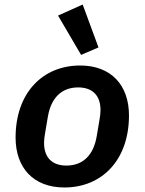

<svg xmlns="http://www.w3.org/2000/svg" viewBox="-20 -818 640 850"><path d="M265 12C432 12 551 -110 551 -307C551 -441 472 -528 335 -528C168 -528 49 -406 49 -209C49 -75 128 12 265 12ZM274 -85C213 -85 175 -118 175 -186C175 -198 177 -215 180 -231L192 -302C206 -384 252 -431 326 -431C387 -431 425 -398 425 -330C425 -318 423 -301 420 -285L408 -214C394 -132 348 -85 274 -85ZM339 -575 416 -608 346 -798 237 -749Z"/></svg>

Font: IBM Plex Mono SmBld
Style: Italic
Weight: 600
Italic angle: -9.5°
Monospace: yes
Designer: Mike Abbink, Paul van der Laan, Pieter van Rosmalen
Foundry: Bold Monday
Version: Version 2.004